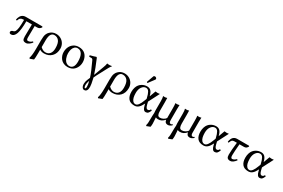

<svg xmlns="http://www.w3.org/2000/svg" viewBox="128 -2084 5491 3724"><g transform="rotate(30 2873.0 -222.0)"><path d="M530.8 -429.2 542 -417Q515.6 -360.8 450.2 -360.8H399.9Q397 -324.7 397 -106Q397 -74.2 404.5 -59.6Q412.1 -44.9 429.2 -44.9Q478 -44.9 519 -85.9Q532.7 -84.5 537.1 -69.8Q515.6 -41 481.2 -15.6Q446.8 9.8 415 9.8Q367.7 9.8 350.8 -12Q334 -33.7 334 -91.8Q334 -207 337.9 -360.8H213.9Q213.9 -173.3 182.9 -81.8Q151.9 9.8 80.1 9.8Q62.5 9.8 51.8 1.5Q41 -6.8 41 -23.9Q41 -38.1 52 -49.6Q63 -61 82 -65.9Q93.3 -68.4 99.9 -70.8Q106.4 -73.2 116.2 -81.1Q126 -88.9 131.3 -100.6Q136.7 -112.3 143.6 -133.8Q150.4 -155.3 153.8 -185.1Q157.2 -214.8 159.7 -259.3Q162.1 -303.7 162.1 -360.8H144Q106.4 -360.8 83.7 -342.8Q61 -324.7 47.9 -282.2Q39.6 -279.3 32.2 -281.5Q24.9 -283.7 23.9 -290Q26.4 -309.6 32.2 -327.9Q38.1 -346.2 49.1 -365Q60.1 -383.8 75 -397.7Q89.8 -411.6 112.3 -420.4Q134.8 -429.2 162.1 -429.2Z M713.9 207 630.9 237.8 620.1 220.2Q644 158.2 644 9.8V-184.1Q644 -233.4 648.9 -268.8Q653.8 -304.2 664.1 -326.2Q674.3 -348.1 681.9 -358.6Q689.5 -369.1 703.1 -382.8Q757.8 -439 840.8 -439Q899.4 -439 948 -410.9Q996.6 -382.8 1023.7 -335Q1050.8 -287.1 1050.8 -231Q1050.8 -118.7 986.3 -54.4Q921.9 9.8 818.8 9.8Q765.6 9.8 721.7 -17.1V61Q721.7 167 713.9 207ZM964.8 -189Q964.8 -300.8 925.5 -350.8Q886.2 -400.9 820.8 -400.9Q806.6 -400.9 793.9 -397.2Q781.2 -393.6 767.6 -382.1Q753.9 -370.6 744.1 -352.3Q734.4 -334 728 -302Q721.7 -270 721.7 -228V-75.2Q775.9 -22.9 833 -22.9Q895.5 -22.9 930.2 -66.2Q964.8 -109.4 964.8 -189Z M1137.7 -205.1Q1137.7 -269.5 1162.1 -322Q1186.5 -374.5 1235.4 -406.7Q1284.2 -439 1349.6 -439Q1394.5 -439 1430.7 -425.5Q1466.8 -412.1 1490.5 -389.9Q1514.2 -367.7 1530 -337.9Q1545.9 -308.1 1552.7 -277.3Q1559.6 -246.6 1559.6 -213.9Q1559.6 -183.1 1552 -152.3Q1544.4 -121.6 1527.6 -92Q1510.7 -62.5 1486.8 -40Q1462.9 -17.6 1426.8 -3.9Q1390.6 9.8 1347.7 9.8Q1296.9 9.8 1255.6 -9.3Q1214.4 -28.3 1189.5 -59.6Q1164.6 -90.8 1151.1 -128.2Q1137.7 -165.5 1137.7 -205.1ZM1338.9 -405.8Q1298.8 -405.8 1272 -378.7Q1245.1 -351.6 1234.4 -313Q1223.6 -274.4 1223.6 -228Q1223.6 -203.6 1228.3 -177Q1232.9 -150.4 1243.9 -122.6Q1254.9 -94.7 1270.8 -72.8Q1286.6 -50.8 1311.3 -36.9Q1335.9 -22.9 1365.7 -22.9Q1381.3 -22.9 1395.3 -26.6Q1409.2 -30.3 1423.8 -41Q1438.5 -51.8 1449.2 -68.8Q1460 -85.9 1466.8 -115Q1473.6 -144 1473.6 -182.1Q1473.6 -291.5 1438.7 -348.6Q1403.8 -405.8 1338.9 -405.8Z M1846.7 28.8Q1824.7 92.3 1824.7 127.9Q1824.7 158.7 1830.6 177.2Q1836.4 195.8 1847.7 195.8Q1866.7 195.8 1866.7 151.9Q1866.7 104.5 1846.7 28.8ZM1784.7 134.8Q1784.7 83 1804.7 36.1L1831.5 -26.9Q1797.9 -137.2 1699.7 -344.2Q1694.3 -356 1689 -362.8Q1683.6 -369.6 1675.8 -372.1Q1668 -374.5 1665.3 -374.8Q1662.6 -375 1651.9 -375Q1647 -375 1635.5 -374.5Q1624 -374 1614.7 -374Q1602.5 -389.2 1609.9 -404.8Q1712.9 -432.1 1733.9 -441.9Q1745.6 -441.9 1752 -429.2Q1838.9 -224.6 1871.6 -117.2Q1891.1 -166.5 1952.6 -334Q1976.6 -396 1981 -436Q1995.1 -431.2 2035.6 -431.2Q2061 -431.2 2084 -438L2088.9 -436Q2075.7 -419.9 2063.7 -401.4Q2051.8 -382.8 2044.9 -371.1L2023.9 -332L1915.5 -127Q1895.5 -85.9 1886.7 -65.9Q1887.7 -61 1890.1 -51Q1892.6 -41 1893.6 -36.1Q1919.9 73.2 1919.9 120.1Q1919.9 155.8 1914.8 179.2Q1909.7 202.6 1893.3 218.8Q1877 234.9 1848.6 234.9Q1827.6 234.9 1812.5 218Q1797.4 201.2 1791 179.4Q1784.7 157.7 1784.7 134.8Z M2246.6 207 2163.6 237.8 2152.8 220.2Q2176.8 158.2 2176.8 9.8V-184.1Q2176.8 -233.4 2181.6 -268.8Q2186.5 -304.2 2196.8 -326.2Q2207 -348.1 2214.6 -358.6Q2222.2 -369.1 2235.8 -382.8Q2290.5 -439 2373.5 -439Q2432.1 -439 2480.7 -410.9Q2529.3 -382.8 2556.4 -335Q2583.5 -287.1 2583.5 -231Q2583.5 -118.7 2519 -54.4Q2454.6 9.8 2351.6 9.8Q2298.3 9.8 2254.4 -17.1V61Q2254.4 167 2246.6 207ZM2497.6 -189Q2497.6 -300.8 2458.3 -350.8Q2418.9 -400.9 2353.5 -400.9Q2339.4 -400.9 2326.7 -397.2Q2314 -393.6 2300.3 -382.1Q2286.6 -370.6 2276.9 -352.3Q2267.1 -334 2260.7 -302Q2254.4 -270 2254.4 -228V-75.2Q2308.6 -22.9 2365.7 -22.9Q2428.2 -22.9 2462.9 -66.2Q2497.6 -109.4 2497.6 -189Z M2909.7 -682.1Q2925.3 -682.1 2938.5 -671.9Q2951.7 -661.6 2951.7 -647Q2951.7 -636.7 2945.3 -628.9L2853.5 -506.8Q2847.7 -499 2841.3 -499Q2835.4 -499 2831.5 -502.9Q2827.6 -506.8 2827.6 -512.2Q2827.6 -516.1 2829.6 -522L2881.3 -665Q2887.2 -682.1 2909.7 -682.1ZM3036.6 -190.9 3050.3 -132.8Q3070.8 -50.8 3106.4 -50.8Q3125.5 -50.8 3137.2 -58.3Q3148.9 -65.9 3161.6 -87.9Q3177.2 -87.9 3186.5 -77.1Q3169.9 -29.8 3149.2 -10Q3128.4 9.8 3095.2 9.8Q3040.5 9.8 3016.6 -90.8L3007.3 -129.9Q2969.7 -55.2 2931.9 -22.7Q2894 9.8 2843.3 9.8Q2750.5 9.8 2706.1 -44.4Q2661.6 -98.6 2661.6 -195.8Q2661.6 -248.5 2675.5 -291.5Q2689.5 -334.5 2711.4 -361.3Q2733.4 -388.2 2762.5 -406.2Q2791.5 -424.3 2820.1 -431.6Q2848.6 -439 2877.4 -439Q2931.2 -439 2962.9 -405.3Q2994.6 -371.6 3010.3 -304.2Q3012.7 -294.9 3016.6 -305.2Q3017.1 -305.7 3017.1 -306.2L3064.5 -434.1Q3071.8 -434.1 3088.4 -431.6Q3105 -429.2 3112.3 -429.2Q3120.1 -429.2 3137.7 -431.6Q3155.3 -434.1 3161.6 -434.1ZM2986.3 -222.2 2981.4 -243.2Q2972.2 -282.7 2963.1 -309.6Q2954.1 -336.4 2941.2 -359.4Q2928.2 -382.3 2911.4 -393.6Q2894.5 -404.8 2872.6 -404.8Q2820.3 -404.8 2783 -353.8Q2745.6 -302.7 2745.6 -219.2Q2745.6 -162.6 2755.6 -120.1Q2765.6 -77.6 2789.3 -50.8Q2813 -23.9 2848.6 -23.9Q2913.6 -23.9 2970.2 -181.2Z M3515.1 -60.1Q3483.4 -24.9 3450 -7.6Q3416.5 9.8 3372.6 9.8Q3343.3 9.8 3322.3 -2L3321.8 0Q3321.3 2.4 3321.3 4.9Q3321.3 10.3 3325.4 57.9Q3329.6 105.5 3329.6 136.2Q3329.6 172.9 3323.2 207L3244.1 237.8L3233.4 220.2Q3242.7 196.3 3245.1 152.8Q3247.6 109.4 3247.6 6.8Q3247.6 -7.3 3249.5 -28.3Q3251.5 -49.3 3251.5 -59.1Q3251.5 -63.5 3249.5 -82.5Q3247.6 -101.6 3247.6 -111.8V-321.8Q3247.6 -394 3236.3 -431.2Q3248 -429.2 3271.5 -429.2Q3298.8 -429.2 3324.2 -439Q3326.2 -375 3326.2 -342.8V-148.9Q3326.2 -94.2 3340.3 -64.7Q3354.5 -35.2 3391.6 -35.2Q3430.2 -35.2 3465.1 -54.7Q3500 -74.2 3517.6 -101.1V-321.8Q3517.6 -396.5 3511.2 -431.2Q3522.9 -429.2 3546.4 -429.2Q3573.7 -429.2 3599.1 -439Q3596.2 -375 3596.2 -342.8V-121.1Q3596.2 -106.9 3596.4 -98.4Q3596.7 -89.8 3597.9 -78.4Q3599.1 -66.9 3601.6 -60.3Q3604 -53.7 3608.4 -46.9Q3612.8 -40 3619.9 -37.1Q3627 -34.2 3636.2 -34.2Q3647 -34.2 3653.8 -38.1Q3660.6 -42 3664.1 -45.9Q3667.5 -49.8 3669.4 -49.8Q3672.4 -49.8 3676.3 -44.9Q3680.2 -40 3680.2 -35.2Q3680.2 -31.7 3669.2 -21.5Q3658.2 -11.2 3636.7 -0.7Q3615.2 9.8 3593.3 9.8Q3572.8 9.8 3557.6 2.9Q3542.5 -3.9 3534.4 -15.1Q3526.4 -26.4 3522.7 -37.1Q3519 -47.9 3517.6 -60.1Z M4004.9 -60.1Q3973.1 -24.9 3939.7 -7.6Q3906.2 9.8 3862.3 9.8Q3833 9.8 3812 -2L3811.5 0Q3811 2.4 3811 4.9Q3811 10.3 3815.2 57.9Q3819.3 105.5 3819.3 136.2Q3819.3 172.9 3813 207L3733.9 237.8L3723.1 220.2Q3732.4 196.3 3734.9 152.8Q3737.3 109.4 3737.3 6.8Q3737.3 -7.3 3739.3 -28.3Q3741.2 -49.3 3741.2 -59.1Q3741.2 -63.5 3739.3 -82.5Q3737.3 -101.6 3737.3 -111.8V-321.8Q3737.3 -394 3726.1 -431.2Q3737.8 -429.2 3761.2 -429.2Q3788.6 -429.2 3814 -439Q3815.9 -375 3815.9 -342.8V-148.9Q3815.9 -94.2 3830.1 -64.7Q3844.2 -35.2 3881.3 -35.2Q3919.9 -35.2 3954.8 -54.7Q3989.7 -74.2 4007.3 -101.1V-321.8Q4007.3 -396.5 4001 -431.2Q4012.7 -429.2 4036.1 -429.2Q4063.5 -429.2 4088.9 -439Q4085.9 -375 4085.9 -342.8V-121.1Q4085.9 -106.9 4086.2 -98.4Q4086.4 -89.8 4087.6 -78.4Q4088.9 -66.9 4091.3 -60.3Q4093.8 -53.7 4098.1 -46.9Q4102.5 -40 4109.6 -37.1Q4116.7 -34.2 4126 -34.2Q4136.7 -34.2 4143.6 -38.1Q4150.4 -42 4153.8 -45.9Q4157.2 -49.8 4159.2 -49.8Q4162.1 -49.8 4166 -44.9Q4169.9 -40 4169.9 -35.2Q4169.9 -31.7 4158.9 -21.5Q4147.9 -11.2 4126.5 -0.7Q4105 9.8 4083 9.8Q4062.5 9.8 4047.4 2.9Q4032.2 -3.9 4024.2 -15.1Q4016.1 -26.4 4012.5 -37.1Q4008.8 -47.9 4007.3 -60.1Z M4582 -190.9 4595.7 -132.8Q4616.2 -50.8 4651.9 -50.8Q4670.9 -50.8 4682.6 -58.3Q4694.3 -65.9 4707 -87.9Q4722.7 -87.9 4731.9 -77.1Q4715.3 -29.8 4694.6 -10Q4673.8 9.8 4640.6 9.8Q4585.9 9.8 4562 -90.8L4552.7 -129.9Q4515.1 -55.2 4477.3 -22.7Q4439.5 9.8 4388.7 9.8Q4295.9 9.8 4251.5 -44.4Q4207 -98.6 4207 -195.8Q4207 -248.5 4220.9 -291.5Q4234.9 -334.5 4256.8 -361.3Q4278.8 -388.2 4307.9 -406.2Q4336.9 -424.3 4365.5 -431.6Q4394 -439 4422.9 -439Q4476.6 -439 4508.3 -405.3Q4540 -371.6 4555.7 -304.2Q4558.1 -294.9 4562 -305.2Q4562.5 -305.7 4562.5 -306.2L4609.9 -434.1Q4617.2 -434.1 4633.8 -431.6Q4650.4 -429.2 4657.7 -429.2Q4665.5 -429.2 4683.1 -431.6Q4700.7 -434.1 4707 -434.1ZM4531.7 -222.2 4526.9 -243.2Q4517.6 -282.7 4508.5 -309.6Q4499.5 -336.4 4486.6 -359.4Q4473.6 -382.3 4456.8 -393.6Q4439.9 -404.8 4418 -404.8Q4365.7 -404.8 4328.4 -353.8Q4291 -302.7 4291 -219.2Q4291 -162.6 4301 -120.1Q4311 -77.6 4334.7 -50.8Q4358.4 -23.9 4394 -23.9Q4459 -23.9 4515.6 -181.2Z M4892.6 -429.2H5159.7L5170.9 -417Q5156.2 -389.2 5137.2 -375Q5118.2 -360.8 5088.9 -360.8H4986.8Q4970.7 -179.7 4970.7 -107.9Q4970.7 -43 5002.9 -43Q5044.9 -43 5089.8 -88.9Q5104 -84 5108.9 -70.8Q5046.4 9.8 4989.7 9.8Q4946.3 9.8 4926.5 -11Q4906.7 -31.7 4906.7 -85Q4906.7 -181.2 4928.7 -360.8H4872.6Q4836.9 -360.8 4821.8 -345.9Q4806.6 -331.1 4788.6 -283.2Q4771 -283.2 4765.6 -291Q4768.1 -309.1 4772.5 -325.9Q4776.9 -342.8 4786.6 -362.3Q4796.4 -381.8 4809.8 -396Q4823.2 -410.2 4844.7 -419.7Q4866.2 -429.2 4892.6 -429.2Z M5588.9 -190.9 5602.5 -132.8Q5623 -50.8 5658.7 -50.8Q5677.7 -50.8 5689.5 -58.3Q5701.2 -65.9 5713.9 -87.9Q5729.5 -87.9 5738.8 -77.1Q5722.2 -29.8 5701.4 -10Q5680.7 9.8 5647.5 9.8Q5592.8 9.8 5568.8 -90.8L5559.6 -129.9Q5522 -55.2 5484.1 -22.7Q5446.3 9.8 5395.5 9.8Q5302.7 9.8 5258.3 -44.4Q5213.9 -98.6 5213.9 -195.8Q5213.9 -248.5 5227.8 -291.5Q5241.7 -334.5 5263.7 -361.3Q5285.6 -388.2 5314.7 -406.2Q5343.8 -424.3 5372.3 -431.6Q5400.9 -439 5429.7 -439Q5483.4 -439 5515.1 -405.3Q5546.9 -371.6 5562.5 -304.2Q5564.9 -294.9 5568.8 -305.2Q5569.3 -305.7 5569.3 -306.2L5616.7 -434.1Q5624 -434.1 5640.6 -431.6Q5657.2 -429.2 5664.6 -429.2Q5672.4 -429.2 5689.9 -431.6Q5707.5 -434.1 5713.9 -434.1ZM5538.6 -222.2 5533.7 -243.2Q5524.4 -282.7 5515.4 -309.6Q5506.3 -336.4 5493.4 -359.4Q5480.5 -382.3 5463.6 -393.6Q5446.8 -404.8 5424.8 -404.8Q5372.6 -404.8 5335.2 -353.8Q5297.9 -302.7 5297.9 -219.2Q5297.9 -162.6 5307.9 -120.1Q5317.9 -77.6 5341.6 -50.8Q5365.2 -23.9 5400.9 -23.9Q5465.8 -23.9 5522.5 -181.2Z"/></g></svg>

Font: Linux Libertine G
Style: Regular
Weight: 400
Designer: Philipp H. Poll
Foundry: Philipp H. Poll
Version: Version 4.7.5